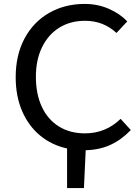

<svg xmlns="http://www.w3.org/2000/svg" viewBox="-20 -753 687 979"><path d="M322 4Q244 -13 185 -61.5Q126 -110 93 -186Q60 -262 60 -359Q60 -473 105.5 -557.5Q151 -642 231 -687.5Q311 -733 412 -733Q478 -733 535 -708Q592 -683 629 -644L574 -585Q507 -647 414 -647Q339 -647 282.5 -612Q226 -577 194.5 -512.5Q163 -448 163 -362Q163 -273 193.5 -208Q224 -143 280.5 -108Q337 -73 413 -73Q519 -73 595 -147L647 -90Q599 -40 543.5 -14.5Q488 11 417 13L408 206H322Z"/></svg>

Font: Nebula Sans Medium
Style: Regular
Weight: 500
Designer: Paul D. Hunt for Adobe (as Source Sans)
Foundry: Nebula Entertainment & Broadcasting LLC
Version: Version 1.010